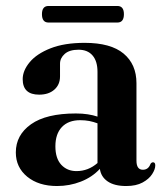

<svg xmlns="http://www.w3.org/2000/svg" viewBox="-20 -612 553 643"><path d="M33 -101.5Q33 -160 84 -196Q135 -232 234 -232Q256 -232 273.8 -229.2Q291.5 -226.5 306.5 -221.5V-371.5Q306.5 -407 290 -426.2Q273.5 -445.5 243 -445.5Q212.5 -445.5 196.8 -431.5Q181 -417.5 181 -398.5V-356Q181 -328.5 162 -311.8Q143 -295 111 -295Q56 -295 56 -347Q56 -375.5 79.5 -403.8Q103 -432 149.2 -450.2Q195.5 -468.5 263.5 -468.5Q351 -468.5 394 -432.5Q437 -396.5 437 -333.5V-74Q437 -43.5 458.5 -43.5Q477 -43.5 484 -63Q487.5 -68.5 492.5 -68.5Q500 -68.5 500 -58Q500 -45 489.5 -28.8Q479 -12.5 457.5 -0.8Q436 11 402.5 11Q363 11 340.5 -4.5Q318 -20 314.5 -46.5Q288.5 -18.5 250.8 -3.8Q213 11 171 11Q109.5 11 71.2 -20.2Q33 -51.5 33 -101.5ZM165.5 -122Q165.5 -81.5 185.2 -60.2Q205 -39 236 -39Q275.5 -39 306.5 -66V-199Q293 -204 279 -206.8Q265 -209.5 248.5 -209.5Q209 -209.5 187.2 -186.5Q165.5 -163.5 165.5 -122ZM120.5 -564.5Q120.5 -592 142.5 -592H373Q395 -592 395 -564.5Q395 -536.5 373 -536.5H142.5Q120.5 -536.5 120.5 -564.5Z"/></svg>

Font: Fraunces 72pt SemiBold
Style: Regular
Weight: 600
Version: Version 1.000;[b76b70a41]